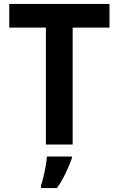

<svg xmlns="http://www.w3.org/2000/svg" viewBox="-20 -734 603 975"><path d="M213 0V-594H27V-714H536V-594H349V0ZM188 209Q194 191 200.5 164Q207 137 212 109.5Q217 82 218 61H345V70Q333 104 313.5 145Q294 186 269 221H188Z"/></svg>

Font: Noto Sans Mono SemiCondensed
Style: Bold
Weight: 700
Width: 4
Designer: Monotype Design Team
Foundry: Monotype Imaging Inc.
Version: Version 2.014